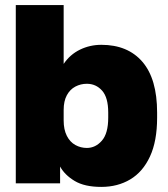

<svg xmlns="http://www.w3.org/2000/svg" viewBox="-20 -720 660 754"><path d="M378 14Q312 14 273 -9.5Q234 -33 216 -66V0H42V-700H230V-469Q255 -506 294 -525Q333 -544 378 -544Q482 -544 539.5 -477Q597 -410 597 -278V-258Q597 -166 569 -105.5Q541 -45 491.5 -15.5Q442 14 378 14ZM321 -139Q355 -139 380 -167.5Q405 -196 405 -258V-278Q405 -337 381 -364Q357 -391 321 -391Q297 -391 276 -380Q255 -369 242.5 -346Q230 -323 230 -288V-247Q230 -211 242.5 -186.5Q255 -162 276 -150.5Q297 -139 321 -139Z"/></svg>

Font: Golos Text ExtraBold
Style: Regular
Weight: 800
Designer: A.Korolkova, Vitaly Kuzmin
Foundry: ParaType Ltd
Version: Version 2.004